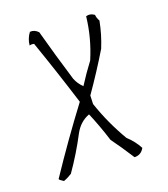

<svg xmlns="http://www.w3.org/2000/svg" viewBox="-99 -749 698 797"><g transform="rotate(-15 250.0 -351.0)"><path d="M343.8 -668Q361.3 -675.8 380.9 -664.1Q382.8 -650.4 392.6 -636.7Q386.7 -578.1 369.1 -521.5Q326.2 -433.6 275.4 -345.7L277.3 -308.6Q316.4 -218.8 375 -136.7Q406.2 -113.3 427.7 -80.1Q416 -52.7 386.7 -50.8Q347.7 -101.6 308.6 -146.5Q281.2 -212.9 250 -271.5Q209 -252 189.5 -207Q156.2 -127 113.3 -52.7Q95.7 -39.1 78.1 -31.2Q58.6 -41 58.6 -44.9Q138.7 -191.4 226.6 -332Q168 -474.6 105.5 -613.3Q93.8 -615.2 85.9 -611.3Q85.9 -640.6 101.6 -666Q121.1 -669.9 138.7 -654.3Q179.7 -543 224.6 -431.6Q236.3 -408.2 257.8 -390.6Q283.2 -439.5 312.5 -486.3Q341.8 -576.2 343.8 -668Z"/></g></svg>

Font: BoLeHuaiShuti
Style: Regular
Weight: 400
Designer: Aston.linsen@gmail.com
Foundry: BoLe
Version: Version 1.00 June 15, 2016, initial release